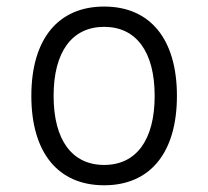

<svg xmlns="http://www.w3.org/2000/svg" viewBox="-20 -547 626 577"><path d="M293 9.8C431.2 9.8 511.7 -87.9 511.7 -258.8C511.7 -429.7 431.2 -527.3 293 -527.3C154.8 -527.3 74.2 -429.7 74.2 -258.8C74.2 -87.9 154.8 9.8 293 9.8ZM293 -51.3C196.3 -51.3 141.1 -126.5 141.1 -258.8C141.1 -391.1 196.3 -466.3 293 -466.3C389.6 -466.3 444.8 -391.1 444.8 -258.8C444.8 -126.5 389.6 -51.3 293 -51.3Z"/></svg>

Font: Cascadia Code Light
Style: Regular
Weight: 300
Monospace: yes
Designer: Aaron Bell
Foundry: Saja Typeworks
Version: Version 2404.023